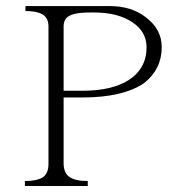

<svg xmlns="http://www.w3.org/2000/svg" viewBox="-20 -698 626 644"><path d="M125 -648.4Q104.5 -661.1 65.4 -661.1V-677.7H346.7Q421.9 -677.7 469.7 -639.6Q522.5 -599.6 522.5 -540Q522.5 -465.8 462.9 -418.9Q391.6 -371.1 256.8 -371.1H193.4V-147.5Q194.3 -117.2 212.9 -104.5Q232.4 -90.8 274.4 -90.8V-74.2H63.5V-90.8Q103.5 -90.8 124 -103.5Q142.6 -117.2 142.6 -147.5V-609.4Q142.6 -635.7 125 -648.4ZM193.4 -393.6H256.8Q355.5 -393.6 412.1 -429.7Q471.7 -468.8 471.7 -540Q470.7 -591.8 425.8 -622.1Q377 -656.2 293.9 -656.2Q235.4 -657.2 213.9 -645.5Q193.4 -635.7 193.4 -609.4Z"/></svg>

Font: BabelStone Tangut Wenhai
Style: Regular
Weight: 400
Designer: Andrew West
Foundry: BabelStone
Version: Version 1.002 May 21, 2016